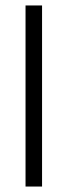

<svg xmlns="http://www.w3.org/2000/svg" viewBox="-20 -683 248 703"><path d="M134 0H73.5V-663H134Z"/></svg>

Font: Anek Devanagari Light
Style: Regular
Weight: 300
Designer: Kailash Malviya (Devanagari) & Yesha Goshar (Latin)
Foundry: Ek Type
Version: Version 1.003